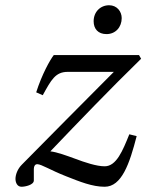

<svg xmlns="http://www.w3.org/2000/svg" viewBox="-20 -700 558 732"><path d="M337 -619C337 -590 354 -570 386 -570C421 -570 444 -597 444 -631C444 -656 426 -680 396 -680C363 -680 337 -655 337 -619ZM39 -18C39 -5 45 12 62 12C76 12 109 5 109 -12V-56C109 -67 114 -74 122 -74C138 -74 173 -51 232 -28C285 -7 332 12 379 12C444 12 474 -76 501 -181L473 -188C448 -126 424 -66 379 -66C348 -66 303 -81 266 -95C233 -107 198 -120 172 -123C283 -239 397 -358 518 -476L510 -490H185C171 -472 140 -417 118 -348L143 -337C175 -395 191 -426 238 -426H414C287 -298 171 -182 63 -72C47 -56 39 -34 39 -18Z"/></svg>

Font: Heuristica
Style: Italic
Weight: 400
Italic angle: -13°
Version: Version 1.0.1